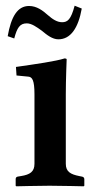

<svg xmlns="http://www.w3.org/2000/svg" viewBox="-20 -652 326 674"><path d="M211 -321C211 -371 214 -444 214 -444C214 -446 209 -447 207 -447C176 -437 106 -427 36 -417L38 -387L79 -383C93 -382 101 -371 101 -321V-77C101 -49 85 -39 54 -34L42 -32C38 -31 35 -29 35 -23V0L37 2C37 2 118 0 154 0C193 0 274 2 274 2L276 0V-23C276 -29 272 -31 268 -32L258 -34C228 -40 211 -49 211 -77ZM198 -574C180 -574 164 -585 148 -599C130 -615 109 -631 82 -631C41 -631 19 -593 7 -525L30 -517C40 -555 50 -570 74 -570C91 -570 109 -557 127 -544C145 -529 164 -514 185 -514C228 -514 255 -554 267 -622L242 -632C229 -583 217 -574 198 -574Z"/></svg>

Font: Libertinus Serif Semibold
Style: Regular
Weight: 600
Designer: Philipp H. Poll, Khaled Hosny
Foundry: Caleb Maclennan
Version: Version 7.050;RELEASE